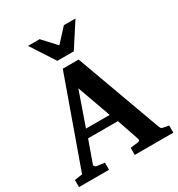

<svg xmlns="http://www.w3.org/2000/svg" viewBox="-211 -1054 1107 1192"><g transform="rotate(-30 343.0 -458.5)"><path d="M308.1 -533.2 224.1 -293H394ZM404.8 0V-50.8L463.9 -58.1Q468.8 -59.1 472.2 -64.5Q475.6 -69.8 473.1 -75.2L418.9 -233.9H205.1L149.9 -79.1Q147 -71.3 152.8 -64.9Q158.7 -58.6 164.1 -58.1L220.2 -50.8V0H4.9V-50.8L61 -59.1L285.2 -687H398.9L621.1 -77.1Q625 -67.9 628.7 -64.2Q632.3 -60.5 643.1 -58.1L681.2 -50.8V0ZM398.4 -746.1H280.3L169.4 -917.5H252.4L339.4 -823.2L426.3 -917.5H509.3Z"/></g></svg>

Font: Charis SIL Viet
Style: Bold
Weight: 700
Foundry: SIL International
Version: Version 5.000